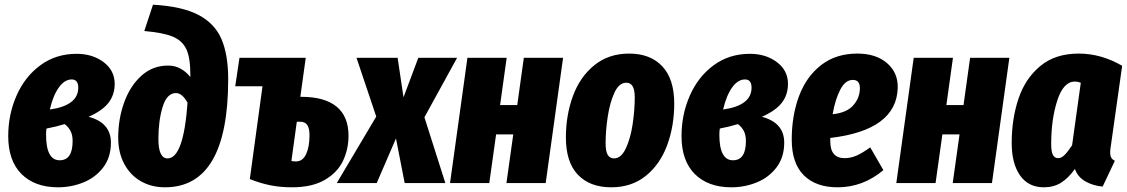

<svg xmlns="http://www.w3.org/2000/svg" viewBox="-20 -779 4795 817"><path d="M468 -422Q468 -376 442 -342Q416 -308 357 -282Q452 -257 452 -172Q452 -110 419.5 -67Q387 -24 335.5 -3Q284 18 227 18Q128 18 71.5 -38.5Q15 -95 15 -200Q15 -292 50.5 -372.5Q86 -453 152 -501.5Q218 -550 306 -550Q374 -550 421 -514.5Q468 -479 468 -422ZM192 -313Q313 -330 313 -406Q313 -441 285 -441Q255 -441 230.5 -407Q206 -373 192 -313ZM178 -232Q176 -222 176 -206Q176 -97 234 -97Q289 -97 289 -179Q289 -204 280.5 -221Q272 -238 255 -251Q220 -240 178 -232Z M483 -194Q483 -273 508.5 -343.5Q534 -414 582 -457Q630 -500 695 -500Q725 -500 749 -486.5Q773 -473 790 -451V-461Q790 -533 773 -569.5Q756 -606 715.5 -623Q675 -640 594 -647L631 -759Q755 -752 824.5 -715.5Q894 -679 922.5 -612.5Q951 -546 951 -442Q951 18 682 18Q625 18 580 -7.5Q535 -33 509 -81Q483 -129 483 -194ZM778 -342Q755 -383 729 -383Q690 -383 672 -324Q654 -265 654 -188Q654 -105 693 -105Q761 -105 778 -342Z M1463 -201Q1463 -144 1439.5 -94.5Q1416 -45 1362 -13.5Q1308 18 1222 18Q1173 18 1130.5 9.5Q1088 1 1043 -17L1097 -412H981L999 -533H1281L1258 -367H1263Q1361 -367 1412 -325.5Q1463 -284 1463 -201ZM1297 -204Q1297 -233 1287.5 -247Q1278 -261 1257 -261H1243L1220 -94Q1228 -92 1239 -92Q1268 -92 1282.5 -123Q1297 -154 1297 -204Z M1925 -533 1786 -280 1875 0H1702L1665 -190L1583 0H1413L1581 -283L1497 -533H1672L1697 -365L1760 -533Z M2135 0 2164 -207H2091L2062 0H1895L1969 -533H2136L2108 -332H2181L2209 -533H2376L2302 0Z M2388 -194Q2388 -289 2418 -370.5Q2448 -452 2509 -501.5Q2570 -551 2657 -551Q2747 -551 2798 -497Q2849 -443 2849 -338Q2849 -243 2819 -161.5Q2789 -80 2728.5 -31Q2668 18 2581 18Q2490 18 2439 -35.5Q2388 -89 2388 -194ZM2681 -364Q2681 -397 2672 -412Q2663 -427 2645 -427Q2614 -427 2594.5 -384.5Q2575 -342 2566 -282.5Q2557 -223 2557 -169Q2557 -135 2566 -120Q2575 -105 2593 -105Q2623 -105 2643 -147.5Q2663 -190 2672 -250.5Q2681 -311 2681 -364Z M3333 -422Q3333 -376 3307 -342Q3281 -308 3222 -282Q3317 -257 3317 -172Q3317 -110 3284.5 -67Q3252 -24 3200.5 -3Q3149 18 3092 18Q2993 18 2936.5 -38.5Q2880 -95 2880 -200Q2880 -292 2915.5 -372.5Q2951 -453 3017 -501.5Q3083 -550 3171 -550Q3239 -550 3286 -514.5Q3333 -479 3333 -422ZM3057 -313Q3178 -330 3178 -406Q3178 -441 3150 -441Q3120 -441 3095.5 -407Q3071 -373 3057 -313ZM3043 -232Q3041 -222 3041 -206Q3041 -97 3099 -97Q3154 -97 3154 -179Q3154 -204 3145.5 -221Q3137 -238 3120 -251Q3085 -240 3043 -232Z M3800 -404Q3794 -225 3513 -192V-178Q3513 -106 3574 -106Q3600 -106 3625 -117Q3650 -128 3683 -152L3739 -55Q3652 18 3544 18Q3452 18 3400.5 -33Q3349 -84 3349 -185Q3349 -287 3380 -370Q3411 -453 3474 -502Q3537 -551 3628 -551Q3708 -551 3755 -510Q3802 -469 3800 -404ZM3639 -404Q3639 -439 3609 -439Q3577 -439 3555.5 -397.5Q3534 -356 3523 -293Q3583 -299 3611 -331Q3639 -363 3639 -404Z M4034 0 4063 -207H3990L3961 0H3794L3868 -533H4035L4007 -332H4080L4108 -533H4275L4201 0Z M4755 -499 4707 -159Q4704 -143 4704 -130Q4704 -117 4708.5 -108.5Q4713 -100 4724 -95L4672 15Q4630 11 4598 -7.5Q4566 -26 4554 -60Q4526 -21 4495 -1.5Q4464 18 4422 18Q4356 18 4320.5 -32.5Q4285 -83 4285 -171Q4285 -272 4313.5 -358Q4342 -444 4406 -497.5Q4470 -551 4570 -551Q4666 -551 4755 -499ZM4453 -167Q4453 -133 4460.5 -119.5Q4468 -106 4483 -106Q4497 -106 4511 -120.5Q4525 -135 4542 -161L4579 -427Q4566 -432 4554 -432Q4505 -432 4479 -351.5Q4453 -271 4453 -167Z"/></svg>

Font: Fira Sans Extra Condensed ExtraBold
Style: Italic
Weight: 800
Width: 3
Italic angle: -8°
Designer: Carrois Corporate & Edenspiekermann AG
Foundry: Carrois Corporate GbR & Edenspiekermann AG
Version: Version 4.203